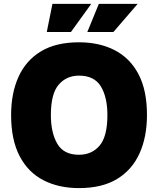

<svg xmlns="http://www.w3.org/2000/svg" viewBox="-20 -955 811 985"><path d="M385 10Q281 10 202.5 -30.5Q124 -71 80.5 -154.5Q37 -238 37 -365Q37 -477 75 -561Q113 -645 190 -691.5Q267 -738 385 -738Q490 -738 568.5 -697.5Q647 -657 690.5 -574.5Q734 -492 734 -365Q734 -253 696 -168.5Q658 -84 581 -37Q504 10 385 10ZM385 -161Q451 -161 491 -208Q531 -255 531 -365Q531 -456 497.5 -511.5Q464 -567 385 -567Q321 -567 281 -520.5Q241 -474 241 -365Q241 -274 274 -217.5Q307 -161 385 -161ZM428 -791 487 -935H686L562 -791ZM220 -791 249 -935H448L344 -791Z"/></svg>

Font: BDO Grotesk Black
Style: Regular
Weight: 900
Designer: Deni Anggara
Foundry: Lokal Container
Version: Version 2.000